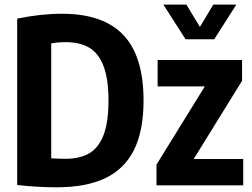

<svg xmlns="http://www.w3.org/2000/svg" viewBox="-20 -809 1098 838"><path d="M55 -1.5V-727.5Q156 -749 250.5 -749Q430 -749 518.2 -656.5Q606.5 -564 606.5 -370Q606.5 -238 564.8 -154.5Q523 -71 439.2 -31.2Q355.5 8.5 227.5 8.5Q144 8.5 55 -1.5ZM453.5 -370Q453.5 -463.5 432.2 -519.8Q411 -576 370 -600.5Q329 -625 267 -625Q232.5 -625 203.5 -619.5V-118Q237 -116 266 -116Q329 -116 370 -140.2Q411 -164.5 432.2 -220.2Q453.5 -276 453.5 -370ZM825.5 -115H1041.5V0H663V-90.5L874 -432H668V-547H1036.5V-456.5ZM911 -789H1011.5L915 -637.5H790L693 -789H793.5L852.5 -691.5Z"/></svg>

Font: Encode Sans Condensed
Style: Bold
Weight: 700
Width: 3
Designer: Multiple Designers
Foundry: Impallari Type
Version: Version 2.000